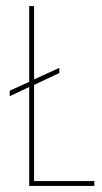

<svg xmlns="http://www.w3.org/2000/svg" viewBox="-20 -611 334 631"><path d="M76 0V-325L12 -295V-313L76 -342V-591H92V-350L175 -388V-371L92 -332V-16H290V0Z"/></svg>

Font: Alumni Sans Pinstripe
Style: Regular
Weight: 400
Designer: Robert E. Leuschke
Foundry: Robert E. Leuschke
Version: Version 1.010; ttfautohint (v1.8.4.7-5d5b)